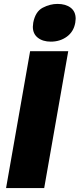

<svg xmlns="http://www.w3.org/2000/svg" viewBox="-20 -962 407 982"><path d="M329 -700H134L11 0H206ZM150 -846Q148 -832 148 -825Q148 -789 173.5 -769Q199 -749 240 -749Q287 -749 322 -774.5Q357 -800 365 -846Q367 -860 367 -866Q367 -903 341.5 -922.5Q316 -942 274 -942Q236 -942 198.5 -922.5Q161 -903 150 -846Z"/></svg>

Font: Geom Black
Style: Bold Italic
Weight: 900
Italic angle: -10°
Version: Version 1.102